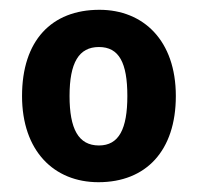

<svg xmlns="http://www.w3.org/2000/svg" viewBox="-20 -742 404 392"><path d="M339 -546C339 -659 273 -722 183 -722C85 -722 25 -659 25 -546C25 -434 90 -370 181 -370C278 -370 339 -434 339 -546ZM122 -546C122 -614 141 -646 182 -646C223 -646 240 -614 240 -546C240 -479 223 -445 182 -445C140 -445 122 -479 122 -546Z"/></svg>

Font: Noto Sans Display
Style: Bold
Weight: 700
Designer: Monotype Design Team
Foundry: Monotype Imaging Inc.
Version: Version 1.900